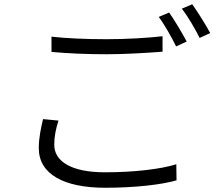

<svg xmlns="http://www.w3.org/2000/svg" viewBox="-20 -858 1040 906"><path d="M778 -799 729 -778C757 -741 791 -680 811 -639L861 -662C839 -703 803 -764 778 -799ZM887 -838 838 -817C867 -780 900 -723 922 -679L972 -702C952 -739 913 -802 887 -838ZM223 -613C301 -606 385 -602 484 -602C574 -602 680 -609 747 -614V-687C676 -679 578 -673 483 -673C385 -673 294 -677 223 -685V-613ZM183 -296C174 -256 163 -210 163 -159C163 -37 280 28 477 28C618 28 745 13 813 -7L812 -83C740 -60 613 -45 475 -45C314 -45 236 -98 236 -175C236 -212 243 -249 256 -289L183 -296Z"/></svg>

Font: Noto Sans CJK JP DemiLight
Style: Regular
Weight: 350
Designer: Ryoko NISHIZUKA (kana & ideographs); Paul D. Hunt (Latin, Greek & Cyrillic); Wenlong ZHANG (bopomofo); Sandoll Communica
Foundry: Adobe Systems Incorporated
Version: Version 1.004;PS 1.004;hotconv 1.0.82;makeotf.lib2.5.63406